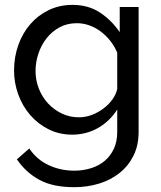

<svg xmlns="http://www.w3.org/2000/svg" viewBox="-20 -551 664 794"><path d="M38.1 -259.8Q38.1 -314.9 55.7 -364.5Q73.2 -414.1 105.2 -450.9Q137.2 -487.8 181.6 -509.3Q226.1 -530.8 279.8 -530.8Q345.7 -530.8 393.8 -498.8Q441.9 -466.8 475.1 -418V-522H553.2V-5.9Q553.2 50.3 532.2 92.5Q511.2 134.8 475.1 163.8Q439 192.9 390.4 208Q341.8 223.1 287.1 223.1Q198.2 223.1 142.6 192.6Q86.9 162.1 49.8 107.9L101.1 63Q131.8 108.9 180.9 131.8Q230 154.8 287.1 154.8Q323.2 154.8 355.7 144.8Q388.2 134.8 412.1 115Q436 95.2 450.4 65.2Q464.8 35.2 464.8 -5.9V-98.1Q449.7 -74.2 429.4 -54.7Q409.2 -35.2 385 -21.5Q360.8 -7.8 333.7 -1Q306.6 5.9 278.8 5.9Q225.6 5.9 181.4 -16.1Q137.2 -38.1 105.2 -75Q73.2 -111.8 55.7 -159.9Q38.1 -208 38.1 -259.8ZM127 -257.8Q127 -218.8 140.9 -183.8Q154.8 -148.9 179 -123Q203.1 -97.2 235.6 -81.5Q268.1 -65.9 306.2 -65.9Q334 -65.9 360.1 -75.9Q386.2 -85.9 408.2 -102.5Q430.2 -119.1 445.1 -140.1Q460 -161.1 464.8 -183.1V-333Q453.6 -359.9 436.3 -381.8Q418.9 -403.8 397 -420.4Q375 -437 349.6 -446Q324.2 -455.1 297.9 -455.1Q257.8 -455.1 226.3 -438Q194.8 -420.9 172.9 -393.1Q150.9 -365.2 138.9 -329.6Q127 -293.9 127 -257.8Z"/></svg>

Font: Raleway Medium
Style: Regular
Weight: 500
Designer: Matt McInerney, Pablo Impallari, Rodrigo Fuenzalida
Foundry: Matt McInerney, Pablo Impallari, Rodrigo Fuenzalida
Version: Version 3.000g; ttfautohint (v1.5) -l 8 -r 28 -G 28 -x 14 -D